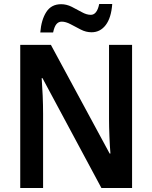

<svg xmlns="http://www.w3.org/2000/svg" viewBox="-20 -938 760 958"><path d="M639 0H486L192 -548H188Q191 -508 193 -460.5Q195 -413 195 -370V0H81V-714H234L527 -172H531Q528 -207 526 -256.5Q524 -306 524 -345V-714H639ZM181 -776Q186 -839 211 -878Q236 -917 285 -917Q312 -917 338 -904Q364 -891 388 -877.5Q412 -864 433 -864Q464 -864 475 -918H540Q535 -849 507.5 -813Q480 -777 437 -777Q409 -777 383 -790.5Q357 -804 332.5 -817Q308 -830 288 -830Q272 -830 261.5 -817.5Q251 -805 245 -776Z"/></svg>

Font: Noto Sans Khmer SemiCondensed SemiBold
Style: Regular
Weight: 600
Width: 4
Designer: Danh Hong and the Monotype Design Team
Foundry: Monotype Imaging Inc.
Version: Version 2.004; ttfautohint (v1.8.4.7-5d5b)